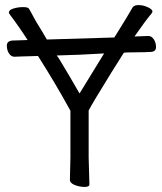

<svg xmlns="http://www.w3.org/2000/svg" viewBox="-20 -729 640 758"><path d="M391 -518 294 -513 204 -510Q208 -504 212 -499Q254 -430 294 -360Q350 -451 391 -518ZM511 -585Q534 -586 566 -587Q578 -587 587 -574Q596 -561 596 -543Q596 -525 575 -524L552 -523L484 -522L469 -521Q421 -446 360 -345Q339 -310 330 -293V-107L333 -1Q333 9 314 9Q295 9 275.5 1.5Q256 -6 256 -19L258 -108V-292Q197 -403 130 -508L62 -506L38 -505H37Q24 -505 15.5 -518Q7 -531 7 -549Q7 -567 29 -569L62 -570L89 -571Q71 -599 52 -626Q31 -656 23 -666Q15 -676 15 -679Q15 -690 33.5 -695.5Q52 -701 71 -701Q90 -701 94 -695Q102 -682 111 -664.5Q120 -647 145 -607Q154 -592 165 -573L431 -581Q434 -586 437 -590Q490 -675 503 -699Q509 -709 527 -709Q545 -709 563.5 -700.5Q582 -692 582 -683Q582 -682 580 -678Q551 -643 511 -585Z"/></svg>

Font: ToneOZ-Pinyin-WenKai-Regular
Style: Regular
Weight: 400
Designer: Fontworks Inc.
Foundry: ToneOZ
Version: Version 0.240331